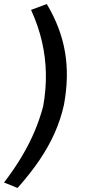

<svg xmlns="http://www.w3.org/2000/svg" viewBox="-44 -739 444 952"><path d="M43 193 -24 166Q28 98 65.5 34.5Q103 -29 128.5 -90Q154 -151 170 -212Q185 -295 183.5 -375Q182 -455 164 -533Q146 -611 110 -690L188 -719Q258 -602 278.5 -480Q299 -358 273 -219Q257 -147 227 -79.5Q197 -12 152 54.5Q107 121 43 193Z"/></svg>

Font: Nunito Sans 7pt SemiExpanded Medium
Style: Italic
Weight: 500
Width: 6
Italic angle: -9°
Designer: Vernon Adams
Foundry: Vernon Adams
Version: Version 3.101;gftools[0.9.27]